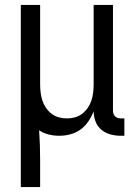

<svg xmlns="http://www.w3.org/2000/svg" viewBox="-20 -540 540 775"><path d="M64 215V-520H142V-200Q142 -183 144 -166.5Q146 -150 151 -134.5Q156 -119 165.5 -105Q175 -91 188 -81Q201 -71 217 -66.5Q233 -62 250 -62Q267 -62 283 -66.5Q299 -71 312 -81Q325 -91 334.5 -105Q344 -119 349 -134.5Q354 -150 356 -166.5Q358 -183 358 -200V-520H436V-93Q436 -87 438 -81Q440 -75 444.5 -70.5Q449 -66 455 -64Q461 -62 467 -62H482V8H467Q446 8 425.5 2.5Q405 -3 389 -16.5Q373 -30 365.5 -50Q358 -70 358 -91Q350 -70 337 -50.5Q324 -31 305.5 -17.5Q287 -4 264.5 2Q242 8 220 8Q198 8 177 3Q156 -2 138 -14Q140 16 141 46.5Q142 77 142 107V215Z"/></svg>

Font: Iosevka Term
Style: Regular
Weight: 400
Monospace: yes
Designer: Belleve Invis
Foundry: Belleve Invis
Version: Version 30.0.1